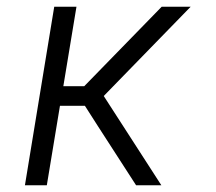

<svg xmlns="http://www.w3.org/2000/svg" viewBox="-20 -550 640 570"><path d="M54 0 141 -530H207L168 -294H230L460 -530H546L288 -265L459 0H384L271 -175L232 -236H158L119 0Z"/></svg>

Font: Iosevka Curly LtExObl
Style: Regular
Weight: 300
Width: 7
Italic angle: -9°
Monospace: yes
Designer: Belleve Invis
Foundry: Belleve Invis
Version: Version 11.1.0; ttfautohint (v1.8.3)